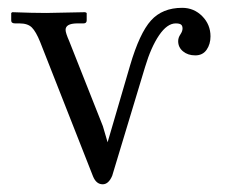

<svg xmlns="http://www.w3.org/2000/svg" viewBox="-20 -462 578 493"><path d="M431.2 -401.9Q409.2 -401.9 388.4 -371.3Q367.7 -340.8 352.5 -290L268.1 -10.7Q258.8 11.2 243.7 11.2Q227.1 11.2 218.8 -9.3L83 -354.5Q72.3 -380.9 61.8 -391.4Q51.3 -401.9 30.3 -401.9H19Q8.8 -401.9 8.8 -409.2V-428.7L11.7 -430.7Q64.9 -428.7 98.6 -428.7L198.7 -430.7L202.6 -428.7V-409.7Q202.6 -401.9 194.3 -401.9H177.2Q148.4 -401.4 148.4 -385.3Q148.4 -377.4 157.7 -356.4L244.1 -138.2L256.3 -96.7L314 -293.9Q338.4 -377 367.7 -409.4Q397 -441.9 447.8 -441.9Q478 -441.9 499.3 -420.4Q520.5 -398.9 520.5 -368.7Q520.5 -348.6 510.5 -334.2Q500.5 -319.8 481.4 -319.8Q462.4 -319.8 450 -330.1Q437.5 -340.3 437.5 -356.4Q437.5 -365.2 443.1 -373.5Q448.7 -381.8 448.7 -388.7Q448.7 -396 444.8 -398.9Q440.9 -401.9 431.2 -401.9Z"/></svg>

Font: Libertinage
Style: f
Weight: 400
Designer: OSP
Foundry: OSP
Version: Version 1.0; 2008; OFL relea